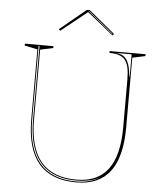

<svg xmlns="http://www.w3.org/2000/svg" viewBox="-61 -971 862 1038"><g transform="rotate(5 370.0 -452.0)"><path d="M391 15Q255 15 187.5 -64.5Q120 -144 120 -304V-683L50 -698V-708H205V-698L135 -683V-304Q135 -151 198.5 -75.5Q262 0 391 0Q506 0 562.5 -75.5Q619 -151 619 -304V-562Q619 -600 613.5 -626Q608 -652 595.5 -668Q583 -684 562 -691Q541 -698 510 -698V-708H705V-698L635 -683V-304Q635 -144 574.5 -64.5Q514 15 391 15ZM391 10Q435 10 470 -1Q505 -12 533 -32Q505 -13 469.5 -4Q434 5 391 5Q304 5 246 -29Q188 -63 159 -132Q130 -201 130 -304V-703H125V-304Q125 -147 191.5 -68.5Q258 10 391 10ZM536 -701Q557 -701 572.5 -695Q588 -689 598.5 -677Q609 -665 615.5 -646.5Q622 -628 625 -602L628 -579H630V-701ZM234 -794 226 -802 368 -919H384L526 -802L517 -794L376 -908ZM518 -802 383 -913H379L380 -912L516 -800Z"/></g></svg>

Font: Kalnia Glaze Thin
Style: Regular
Weight: 100
Designer: Frida Medrano
Foundry: Frida Medrano
Version: Version 1.110